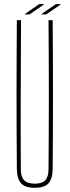

<svg xmlns="http://www.w3.org/2000/svg" viewBox="-20 -897 334 922"><path d="M147 5Q102 5 82 -16Q62 -37 61 -85Q58 -443 61 -800H81Q80 -621 79.5 -442.5Q79 -264 80 -85Q80 -48 96 -31.5Q112 -15 147 -15Q182 -15 197.5 -31.5Q213 -48 213 -85Q216 -443 213 -800H233Q236 -443 233 -85Q232 -37 212 -16Q192 5 147 5ZM202 -828H178V-829L248 -877H272V-876ZM98 -828V-829L168 -877H192V-876L122 -828Z"/></svg>

Font: Big Shoulders Display Thin
Style: Regular
Weight: 100
Designer: Patric King
Foundry: XO Type Co
Version: Version 1.000; ttfautohint (v1.8.2)